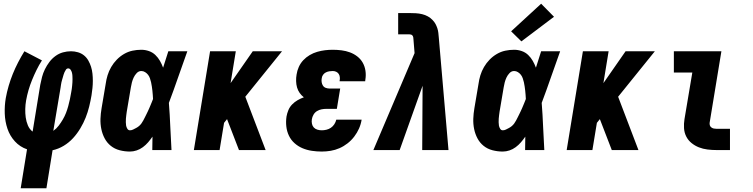

<svg xmlns="http://www.w3.org/2000/svg" viewBox="-20 -805 4040 1030"><path d="M91 205 125 -4Q87 -17 60 -46.5Q33 -76 20 -114.5Q7 -153 5.5 -195.5Q4 -238 11 -279Q17 -312 26.5 -344.5Q36 -377 48.5 -408Q61 -439 77 -470Q93 -501 111 -530L205 -481Q189 -456 176 -429.5Q163 -403 152 -376Q141 -349 133 -321.5Q125 -294 120 -266Q116 -243 115.5 -220Q115 -197 118 -175Q121 -153 129.5 -132.5Q138 -112 155 -99L196 -350Q200 -371 205.5 -392Q211 -413 221 -433.5Q231 -454 245 -472.5Q259 -491 277.5 -504.5Q296 -518 317.5 -524Q339 -530 361 -530Q380 -530 398.5 -524.5Q417 -519 431 -507.5Q445 -496 454 -480Q463 -464 468.5 -446.5Q474 -429 476 -410Q478 -391 478 -371.5Q478 -352 476 -332.5Q474 -313 471 -294Q466 -264 458.5 -233.5Q451 -203 439.5 -174Q428 -145 411 -116.5Q394 -88 372 -64Q350 -40 322 -23Q294 -6 262 1L229 205ZM266 -103Q283 -115 295 -131Q307 -147 317 -164Q327 -181 334 -199Q341 -217 346 -235.5Q351 -254 355 -272.5Q359 -291 362 -310Q364 -319 365 -327.5Q366 -336 367 -345Q368 -354 368.5 -363Q369 -372 369 -380.5Q369 -389 368.5 -398Q368 -407 366 -415Q364 -423 359 -430.5Q354 -438 346 -438Q338 -438 333.5 -431Q329 -424 326 -417.5Q323 -411 321 -404Q319 -397 317 -390Q315 -383 313 -376.5Q311 -370 309.5 -363Q308 -356 307 -349Q306 -342 305 -335Z M677 8Q649 8 622 1Q595 -6 574.5 -22.5Q554 -39 541.5 -62.5Q529 -86 523.5 -113Q518 -140 519 -168Q520 -196 525 -225L547 -355Q550 -378 557 -401Q564 -424 576.5 -445.5Q589 -467 606.5 -485Q624 -503 645.5 -515.5Q667 -528 690.5 -533Q714 -538 738 -538Q759 -538 779 -531Q799 -524 813.5 -510Q828 -496 838 -478.5Q848 -461 855 -442Q862 -464 869 -486Q876 -508 883 -530H985Q960 -461 936 -391.5Q912 -322 886 -253Q891 -190 893.5 -126.5Q896 -63 900 0H797Q797 -18 797.5 -36Q798 -54 798 -72Q787 -56 774.5 -41.5Q762 -27 746.5 -15.5Q731 -4 713 2Q695 8 677 8ZM677 -106Q686 -106 694 -110Q702 -114 710.5 -118.5Q719 -123 726 -129Q733 -135 738.5 -142.5Q744 -150 748.5 -158.5Q753 -167 757 -175Q761 -183 765 -191Q769 -199 773 -207.5Q777 -216 780.5 -224Q784 -232 787.5 -240.5Q791 -249 794.5 -257.5Q798 -266 801 -274Q800 -286 799.5 -297Q799 -308 797.5 -319Q796 -330 794.5 -341.5Q793 -353 790.5 -363.5Q788 -374 784.5 -384.5Q781 -395 774.5 -403.5Q768 -412 758.5 -418Q749 -424 738 -424Q724 -424 713.5 -413Q703 -402 697 -389Q691 -376 687.5 -362.5Q684 -349 682 -336L660 -206Q659 -197 657.5 -187.5Q656 -178 655.5 -168.5Q655 -159 655 -149.5Q655 -140 656.5 -131.5Q658 -123 663 -114.5Q668 -106 677 -106Z M1020 0 1107 -530H1245L1217 -359L1336 -530H1493L1296 -286L1405 0H1262L1198 -166L1182 -146L1158 0Z M1706 8Q1679 8 1652.5 4Q1626 0 1602.5 -10Q1579 -20 1560 -37Q1541 -54 1530 -77Q1519 -100 1516 -126.5Q1513 -153 1517 -180Q1520 -197 1527 -214Q1534 -231 1547 -244.5Q1560 -258 1576.5 -267.5Q1593 -277 1610 -283Q1597 -293 1587.5 -306.5Q1578 -320 1573.5 -336Q1569 -352 1568.5 -370Q1568 -388 1571 -405Q1574 -426 1583 -446Q1592 -466 1607 -482Q1622 -498 1641.5 -509.5Q1661 -521 1682 -527Q1703 -533 1723.5 -535.5Q1744 -538 1765 -538Q1789 -538 1812.5 -535Q1836 -532 1857.5 -524Q1879 -516 1897 -502Q1915 -488 1926 -468.5Q1937 -449 1940.5 -425.5Q1944 -402 1940 -378Q1940 -376 1939.5 -373.5Q1939 -371 1939 -369H1802Q1802 -370 1802 -370.5Q1802 -371 1802 -372Q1804 -381 1803 -391Q1802 -401 1797 -408.5Q1792 -416 1783.5 -420Q1775 -424 1765 -424Q1756 -424 1746.5 -422.5Q1737 -421 1728 -416.5Q1719 -412 1713 -403.5Q1707 -395 1706 -385Q1704 -375 1705.5 -364.5Q1707 -354 1712.5 -345.5Q1718 -337 1728 -333.5Q1738 -330 1748 -330H1805L1787 -221H1730Q1718 -221 1705 -218.5Q1692 -216 1680.5 -209Q1669 -202 1662 -190Q1655 -178 1653 -165Q1651 -153 1653.5 -141Q1656 -129 1663.5 -121Q1671 -113 1682.5 -109.5Q1694 -106 1706 -106Q1718 -106 1731 -109Q1744 -112 1755 -119.5Q1766 -127 1773.5 -138.5Q1781 -150 1784 -163H1920Q1916 -138 1906 -115.5Q1896 -93 1880.5 -72.5Q1865 -52 1844.5 -36Q1824 -20 1801 -10Q1778 0 1754 4Q1730 8 1706 8Z M1983 0 2204 -520 2198 -594Q2198 -599 2197 -604.5Q2196 -610 2193 -614Q2190 -618 2185 -619.5Q2180 -621 2175 -621H2116V-735H2175Q2193 -735 2210.5 -734Q2228 -733 2244.5 -729Q2261 -725 2275.5 -717Q2290 -709 2301 -697Q2310 -688 2316 -677Q2322 -666 2326 -654Q2330 -642 2331.5 -629Q2333 -616 2334 -603L2386 0H2245L2247 -345L2124 0Z M2677 8Q2649 8 2622 1Q2595 -6 2574.5 -22.5Q2554 -39 2541.5 -62.5Q2529 -86 2523.5 -113Q2518 -140 2519 -168Q2520 -196 2525 -225L2547 -355Q2550 -378 2557 -401Q2564 -424 2576.5 -445.5Q2589 -467 2606.5 -485Q2624 -503 2645.5 -515.5Q2667 -528 2690.5 -533Q2714 -538 2738 -538Q2759 -538 2779 -531Q2799 -524 2813.5 -510Q2828 -496 2838 -478.5Q2848 -461 2855 -442Q2862 -464 2869 -486Q2876 -508 2883 -530H2985Q2960 -461 2936 -391.5Q2912 -322 2886 -253Q2891 -190 2893.5 -126.5Q2896 -63 2900 0H2797Q2797 -18 2797.5 -36Q2798 -54 2798 -72Q2787 -56 2774.5 -41.5Q2762 -27 2746.5 -15.5Q2731 -4 2713 2Q2695 8 2677 8ZM2677 -106Q2686 -106 2694 -110Q2702 -114 2710.5 -118.5Q2719 -123 2726 -129Q2733 -135 2738.5 -142.5Q2744 -150 2748.5 -158.5Q2753 -167 2757 -175Q2761 -183 2765 -191Q2769 -199 2773 -207.5Q2777 -216 2780.5 -224Q2784 -232 2787.5 -240.5Q2791 -249 2794.5 -257.5Q2798 -266 2801 -274Q2800 -286 2799.5 -297Q2799 -308 2797.5 -319Q2796 -330 2794.5 -341.5Q2793 -353 2790.5 -363.5Q2788 -374 2784.5 -384.5Q2781 -395 2774.5 -403.5Q2768 -412 2758.5 -418Q2749 -424 2738 -424Q2724 -424 2713.5 -413Q2703 -402 2697 -389Q2691 -376 2687.5 -362.5Q2684 -349 2682 -336L2660 -206Q2659 -197 2657.5 -187.5Q2656 -178 2655.5 -168.5Q2655 -159 2655 -149.5Q2655 -140 2656.5 -131.5Q2658 -123 2663 -114.5Q2668 -106 2677 -106ZM2777 -583 2722 -637 2883 -785 2952 -715Z M3020 0 3107 -530H3245L3217 -359L3336 -530H3493L3296 -286L3405 0H3262L3198 -166L3182 -146L3158 0Z M3824 0Q3800 0 3775.5 -3Q3751 -6 3729.5 -14.5Q3708 -23 3690 -37.5Q3672 -52 3661.5 -72.5Q3651 -93 3649.5 -117.5Q3648 -142 3652 -166L3694 -416H3595V-530H3850L3787 -147Q3786 -140 3788 -133Q3790 -126 3796 -121.5Q3802 -117 3809 -115.5Q3816 -114 3824 -114H3896V0Z"/></svg>

Font: Iosevka Slab Heavy Oblique
Style: Regular
Weight: 900
Italic angle: -9°
Monospace: yes
Designer: Belleve Invis
Foundry: Belleve Invis
Version: Version 11.1.1; ttfautohint (v1.8.3)